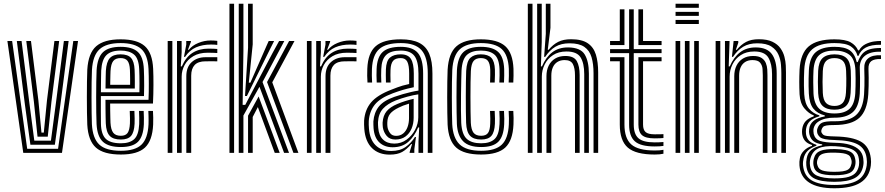

<svg xmlns="http://www.w3.org/2000/svg" viewBox="-20 -820 4747 1030"><path d="M104.8 0 19.7 -600H45.1L125.9 -21.7H291.5L373.2 -600H398.6L312.5 0ZM143.1 -43.5 113.6 -259.4 70.3 -600H95.7L137.7 -266.3L164.1 -65.2H253.2L279.9 -266.5L322.7 -600H348.1L304.1 -259.3L274.3 -43.5ZM181.3 -86.9 161.9 -273.3 121 -600H146.2L186 -280.7L202.4 -108.7H215L232 -281.7L271.9 -600H297.3L256 -274.6L236.2 -86.9Z M628.5 9Q536 9 494.4 -28.3Q452.8 -65.7 448.2 -151.5Q447.2 -176.2 446.6 -215.7Q446 -255.1 446 -299.1Q446 -343 446.6 -382.4Q447.2 -421.7 448.3 -446.1Q453.6 -534.9 496.1 -572Q538.7 -609 626.9 -609Q715.9 -609 756.7 -572.7Q797.6 -536.4 801.6 -451Q802.5 -432.5 802.9 -410.5Q803.2 -388.5 803.2 -364.3Q803.1 -340.1 802.5 -314.8Q801.9 -289.6 800.6 -264.6H570.8Q571 -245.1 571.2 -225.4Q571.5 -205.6 571.9 -188.9Q572.3 -172.2 572.7 -161.4Q574.8 -124.6 587.3 -108.1Q599.7 -91.6 628.5 -91.6Q653.3 -91.6 664.3 -106.5Q675.2 -121.5 677 -157.8Q677.6 -167.8 677.3 -185Q677.1 -202.1 676 -224.9H701Q702 -202.6 702.3 -185Q702.5 -167.4 702 -156.7Q699.8 -110.2 682.9 -90.8Q666.1 -71.5 628.5 -71.5Q586.9 -71.5 568.3 -91.5Q549.6 -111.5 547.5 -158.6Q547 -173.2 546.6 -193.7Q546.2 -214.3 546 -237.9Q545.8 -261.5 545.8 -284.7H776.7Q777.6 -305.6 778 -327.5Q778.3 -349.4 778.3 -371Q778.3 -392.6 777.9 -412.6Q777.5 -432.6 776.7 -449.9Q773 -525.6 737.9 -557.2Q702.7 -588.9 626.9 -588.9Q550.3 -588.9 514.1 -555.8Q477.9 -522.8 473.3 -444.7Q472 -419.2 471.5 -379.4Q471 -339.5 471 -295.9Q471 -252.3 471.6 -214.2Q472.2 -176.2 473 -154.1Q477.1 -78.2 512.4 -44.7Q547.7 -11.1 628.5 -11.1Q704.8 -11.1 738.9 -43.9Q773 -76.6 776.7 -152.8Q777.2 -163.9 777.1 -176Q777 -188.2 776.7 -200.8Q776.3 -213.3 775.7 -224.9H800.6Q801.5 -208.7 802 -188.9Q802.4 -169.1 801.6 -151.9Q797.6 -65.3 757.5 -28.1Q717.5 9 628.5 9ZM628.5 -31.2Q562.4 -31.2 532 -59.5Q501.5 -87.7 498 -155Q496.9 -177.9 496.4 -216.1Q495.9 -254.4 495.9 -297.7Q495.9 -341 496.5 -380Q497 -419 498.2 -443.1Q502.3 -510.8 532.2 -539.8Q562.2 -568.8 626.9 -568.8Q689.1 -568.8 718.9 -541.9Q748.7 -515.1 751.7 -449.2Q752.6 -431.1 753 -408Q753.4 -384.9 753.4 -358.7Q753.3 -332.6 752.4 -304.8H521.1Q520.9 -259.9 521 -225.7Q521.1 -191.4 521.5 -156.8Q522.5 -100.2 546.9 -75.8Q571.4 -51.3 628.5 -51.3Q675.8 -51.3 699.9 -73.4Q723.9 -95.5 726.7 -154.2Q727.3 -169.1 727 -186.9Q726.8 -204.6 725.7 -224.9H750.7Q751.6 -206.6 752 -188.5Q752.4 -170.4 751.7 -153.5Q748.6 -87.5 720.3 -59.4Q691.9 -31.2 628.5 -31.2ZM521.3 -325H727.8Q728.3 -349.5 728.3 -371.7Q728.2 -393.9 727.9 -413.4Q727.5 -432.8 726.7 -448.7Q724.2 -506.6 698.7 -527.7Q673.3 -548.7 626.9 -548.7Q575.5 -548.7 550.9 -524.3Q526.4 -499.9 522.9 -441.4Q522.5 -428.2 522 -395.6Q521.5 -363.1 521.3 -325ZM546 -345.1Q546.3 -361 546.5 -378.4Q546.7 -395.7 547.1 -411.8Q547.5 -427.9 547.9 -439.9Q550.8 -488 569.2 -508.3Q587.6 -528.5 626.9 -528.5Q665.8 -528.5 682.9 -509.3Q700 -490.1 702 -446.1Q702.5 -435.5 702.9 -419.3Q703.3 -403.1 703.3 -383.8Q703.4 -364.6 703.1 -345.1ZM571.2 -365.2H678Q678.2 -380.8 678.1 -396.2Q677.9 -411.5 677.6 -424.5Q677.3 -437.4 677 -445.3Q675.4 -479.3 663.9 -493.9Q652.3 -508.4 626.9 -508.4Q600 -508.4 587.5 -492.6Q575 -476.7 572.9 -438.8Q572.6 -429.2 572.2 -418.1Q571.9 -407 571.7 -393.9Q571.4 -380.8 571.2 -365.2Z M929.6 0V-600H954.3L954.5 -540L949.7 -463.9H955.5Q976.6 -513.2 1012.5 -536.2Q1048.3 -559.1 1098.7 -559.1Q1111.9 -559.1 1125.7 -558.5Q1139.5 -558 1145.7 -557.3V-535.6Q1138.3 -536.2 1123.2 -536.7Q1108 -537.2 1094 -537.2Q1048.2 -537.2 1017.1 -518.7Q986 -500.2 970.3 -471Q954.6 -441.7 954.6 -409.2V0ZM879.6 0V-600H904.6V0ZM979.5 0V-411.4Q979.5 -460.3 1008.4 -486.7Q1037.3 -513.1 1082.7 -513.1Q1098.7 -513.1 1114.9 -513.1Q1131.2 -513.1 1145.7 -513.1V-491.1Q1131.3 -491.3 1114.4 -491.2Q1097.4 -491.1 1082.7 -491.1Q1043 -491.1 1024.4 -471.4Q1005.7 -451.6 1005.7 -414V0ZM967 -515.1 979.2 -580.7V-600H1004.1L1004.4 -595.9L988.1 -552.7H992.7Q1011.3 -576.2 1043.8 -589.5Q1076.3 -602.9 1110.1 -602.9Q1118 -602.9 1127.4 -602.4Q1136.8 -601.9 1145.7 -600.8V-579.1Q1138.3 -580.1 1129.9 -580.6Q1121.5 -581.1 1111.9 -581.1Q1066.2 -581.1 1031.6 -566Q997 -550.9 972.9 -515.1Z M1260.8 0V-800H1285.8V-547.3L1281.6 -257.4H1295.7L1442.7 -536.8L1477.3 -600H1505.2L1388.3 -379.9L1530.5 0H1504L1372 -354.6L1285.8 -200.3V0ZM1310.7 0V-199.3L1367.5 -302.5L1480.5 0H1453.9L1363.3 -245.6L1335.7 -192.5V0ZM1210.9 0V-800H1235.8V0ZM1554.1 0 1412.6 -379.9 1530.9 -600H1559.8L1440.6 -378.3L1580.8 0ZM1294.4 -305 1310.7 -564.2V-800H1335.7V-582.1L1314.7 -376.5H1323.2L1410.2 -574.9L1421.5 -600H1450.5L1429.9 -559.1L1304.5 -305Z M1676.3 0V-600H1701.1L1701.3 -540L1696.5 -463.9H1702.3Q1723.4 -513.2 1759.2 -536.2Q1795 -559.1 1845.4 -559.1Q1858.6 -559.1 1872.4 -558.5Q1886.3 -558 1892.5 -557.3V-535.6Q1885.1 -536.2 1869.9 -536.7Q1854.8 -537.2 1840.8 -537.2Q1794.9 -537.2 1763.8 -518.7Q1732.7 -500.2 1717 -471Q1701.3 -441.7 1701.3 -409.2V0ZM1626.4 0V-600H1651.3V0ZM1726.3 0V-411.4Q1726.3 -460.3 1755.2 -486.7Q1784.1 -513.1 1829.5 -513.1Q1845.5 -513.1 1861.7 -513.1Q1877.9 -513.1 1892.5 -513.1V-491.1Q1878.1 -491.3 1861.1 -491.2Q1844.2 -491.1 1829.5 -491.1Q1789.7 -491.1 1771.1 -471.4Q1752.5 -451.6 1752.5 -414V0ZM1713.7 -515.1 1726 -580.7V-600H1750.8L1751.2 -595.9L1734.8 -552.7H1739.4Q1758.1 -576.2 1790.6 -589.5Q1823.1 -602.9 1856.9 -602.9Q1864.7 -602.9 1874.2 -602.4Q1883.6 -601.9 1892.5 -600.8V-579.1Q1885 -580.1 1876.6 -580.6Q1868.2 -581.1 1858.7 -581.1Q1812.9 -581.1 1778.3 -566Q1743.7 -550.9 1719.6 -515.1Z M2274.8 0V-425.3Q2274.8 -512.9 2241.3 -550.9Q2207.8 -588.9 2130.1 -588.9Q2050.1 -588.9 2014.3 -556.7Q1978.5 -524.5 1975.3 -450.1Q1974.8 -433.3 1974.8 -414.5Q1974.8 -395.7 1976.2 -377.1H1951.4Q1950 -396.6 1949.8 -413.6Q1949.6 -430.5 1950.4 -451.1Q1953.7 -536.3 1995.9 -572.6Q2038 -609 2130.1 -609Q2190.9 -609 2228.2 -590.4Q2265.5 -571.8 2282.7 -531.4Q2299.8 -491.1 2299.8 -425.3V0ZM2095 -49.7Q2131.9 -49.7 2161 -70.7Q2190 -91.6 2207 -124.1Q2223.9 -156.5 2223.9 -190.8V-313.8Q2198 -310.2 2166.2 -301.6Q2134.3 -293 2103.8 -281.4Q2059 -263.6 2034.6 -237Q2010.3 -210.5 2007.7 -164.5Q2007.4 -156.4 2008 -148.5Q2008.6 -140.6 2009 -134.2Q2012.2 -93.2 2034.6 -71.5Q2057 -49.7 2095 -49.7ZM2101.2 -71.5Q2070.7 -71.5 2054.5 -90.9Q2038.2 -110.3 2033.8 -136.4Q2033.1 -142.2 2032.7 -149.9Q2032.3 -157.6 2032.5 -162.2Q2035.1 -200.4 2054.1 -223.3Q2073.2 -246.1 2111.5 -262.2Q2130.4 -270.3 2153.7 -277.7Q2177 -285.1 2199.1 -289.9V-188.6Q2199.1 -156.7 2187.9 -130Q2176.6 -103.3 2154.8 -87.4Q2133 -71.5 2101.2 -71.5ZM2104.8 -91.2Q2127.5 -91.2 2143 -104Q2158.4 -116.8 2166.3 -138.4Q2174.2 -160 2174.2 -186.4V-264Q2156.4 -258.7 2142.8 -253.4Q2129.1 -248.2 2119.6 -243.1Q2086.7 -227.2 2072.6 -209.4Q2058.4 -191.6 2057.7 -162.4Q2057.6 -156.3 2057.7 -150.5Q2057.7 -144.8 2058.7 -138.6Q2061.4 -121.7 2072.3 -106.4Q2083.2 -91.2 2104.8 -91.2ZM2070.5 9.5Q2011.1 9.5 1975.5 -25.6Q1939.8 -60.6 1934.3 -127.9Q1933.5 -138.8 1933.1 -152Q1932.7 -165.3 1933.3 -173.4Q1937.9 -232.4 1971.3 -271.3Q2004.7 -310.3 2079.1 -338.7Q2097.7 -346.1 2111.5 -351.3Q2125.3 -356.4 2139.9 -360.7Q2154.5 -364.9 2175 -369.3V-425.5Q2175 -468.6 2165.2 -488.5Q2155.3 -508.4 2130.1 -508.4Q2101.1 -508.4 2088.7 -493.5Q2076.3 -478.5 2075 -445.8Q2074.7 -437.3 2074.5 -418Q2074.4 -398.7 2075.2 -377.1H2050.4Q2049.4 -401.7 2049.7 -418.7Q2049.9 -435.8 2050.2 -448.3Q2052 -493.3 2071.9 -510.9Q2091.7 -528.5 2130.1 -528.5Q2168.7 -528.5 2184.3 -504Q2199.9 -479.5 2199.9 -425.5V-352.1Q2166 -345.2 2140.1 -337.4Q2114.2 -329.6 2087.3 -319.6Q2020 -294.7 1991.2 -259.3Q1962.4 -223.9 1958.3 -171.4Q1957.8 -162.6 1958.1 -151.3Q1958.4 -140.1 1959.3 -129.9Q1963.9 -71.3 1995 -40.7Q2026.1 -10.1 2078.4 -10.1Q2125.9 -10.1 2156.2 -31.8Q2186.4 -53.4 2205.9 -84.9H2211.5L2202.7 -19.3V0H2177.8L2177.5 -4.1L2190.6 -47.3H2186Q2162.8 -19.1 2137.4 -4.8Q2112 9.5 2070.5 9.5ZM2225 0.2V-60L2228.8 -136.1H2223.2Q2203 -88.1 2170.3 -59Q2137.6 -29.9 2085.8 -30Q2042.7 -30.2 2015.4 -55.6Q1988.1 -81.1 1984 -132.1Q1983.6 -139.9 1983.1 -150.4Q1982.5 -161 1983 -168.8Q1986.8 -216.1 2012 -248Q2037.1 -279.8 2095.6 -300.5Q2118.8 -308.6 2141.6 -315.1Q2164.4 -321.7 2185.6 -326.5Q2206.8 -331.4 2224.9 -334V-425.3Q2224.9 -491.4 2203.1 -520Q2181.2 -548.7 2130.1 -548.7Q2076.4 -548.7 2051.9 -525.4Q2027.3 -502.2 2025.3 -448.9Q2024.7 -432.7 2024.6 -414.4Q2024.5 -396.2 2025.7 -377.1H2000.9Q1999.8 -397.4 1999.7 -415.7Q1999.7 -433.9 2000.3 -449.4Q2002.8 -513.4 2033 -541.1Q2063.1 -568.8 2130.1 -568.8Q2194.3 -568.8 2222.1 -535.5Q2249.9 -502.3 2249.9 -425.3V0.2Z M2561.2 9Q2469 9 2427.4 -28.3Q2385.8 -65.6 2381.2 -151.5Q2380.2 -176.2 2379.6 -215.7Q2379 -255.1 2379 -299.1Q2379 -343 2379.6 -382.4Q2380.2 -421.7 2381.3 -446.1Q2386.6 -535 2429 -572Q2471.3 -609 2559.5 -609Q2649.1 -609 2690.1 -572.7Q2731 -536.3 2734.6 -451.1Q2735.2 -434.8 2734.9 -414.3Q2734.5 -393.9 2733.6 -377.1H2708.7Q2709.5 -394 2709.9 -413.3Q2710.3 -432.6 2709.7 -450.1Q2706.4 -524.5 2671.7 -556.7Q2637 -588.9 2559.5 -588.9Q2483.1 -588.9 2447 -555.9Q2410.9 -523 2406.3 -444.7Q2405 -419.1 2404.5 -379.3Q2404 -339.5 2404 -295.8Q2404 -252.1 2404.6 -214.1Q2405.2 -176.1 2406 -154.1Q2409.7 -80.9 2445.2 -46Q2480.7 -11.1 2561.2 -11.1Q2637.5 -11.1 2671.8 -44Q2706.2 -76.9 2709.7 -152.7Q2710.4 -169.4 2710.3 -185.1Q2710.2 -200.7 2708.7 -224.9H2733.6Q2735 -203.2 2735.2 -187.1Q2735.4 -171.1 2734.6 -151.9Q2730.7 -65.7 2690.5 -28.3Q2650.3 9 2561.2 9ZM2561.2 -31.2Q2494.9 -31.2 2464.5 -62.2Q2434.1 -93.1 2431 -155Q2430 -177.9 2429.5 -216.2Q2428.9 -254.5 2428.9 -297.9Q2428.9 -341.3 2429.5 -380.3Q2430 -419.2 2431.2 -443.2Q2435.3 -511.2 2465.3 -540Q2495.2 -568.8 2559.5 -568.8Q2622.3 -568.8 2652.2 -541.8Q2682.1 -514.9 2684.7 -449.4Q2685.3 -433.8 2684.9 -415Q2684.6 -396.2 2683.7 -377.1H2658.7Q2659.6 -397.2 2660 -415.6Q2660.3 -433.9 2659.7 -448.8Q2657.6 -505.6 2632.6 -527.1Q2607.6 -548.7 2559.5 -548.7Q2511 -548.7 2485.2 -525.8Q2459.4 -502.9 2455.9 -441.4Q2455.3 -426.8 2454.5 -392.4Q2453.7 -357.9 2453.2 -314.9Q2452.6 -271.9 2452.8 -230.5Q2452.9 -189.2 2454.3 -160.8Q2457.8 -99.5 2483.6 -75.4Q2509.4 -51.3 2561.2 -51.3Q2608.7 -51.3 2632.9 -73.6Q2657.1 -95.9 2659.7 -154Q2660.3 -168.5 2660.3 -183.5Q2660.2 -198.5 2658.7 -224.9H2683.7Q2685.4 -197.2 2685.3 -183Q2685.3 -168.7 2684.7 -153.4Q2681.7 -87.9 2653.2 -59.5Q2624.6 -31.2 2561.2 -31.2ZM2561.2 -71.5Q2520.9 -71.5 2501.8 -91.6Q2482.6 -111.8 2480.5 -161.5Q2479.7 -184.9 2479.2 -222.4Q2478.8 -260 2478.8 -301.7Q2478.8 -343.4 2479.4 -380.4Q2479.9 -417.4 2480.9 -439.9Q2483.8 -491.9 2503.8 -510.2Q2523.7 -528.5 2559.5 -528.5Q2597.9 -528.5 2615.7 -509.8Q2633.4 -491 2635 -446.5Q2635.4 -436.2 2635.2 -419Q2635 -401.9 2633.8 -377.1H2609Q2609.9 -399.5 2610.1 -417Q2610.4 -434.5 2610 -445.5Q2608.8 -479 2597.4 -493.7Q2586 -508.4 2559.5 -508.4Q2533.4 -508.4 2520.7 -493.1Q2508 -477.7 2505.9 -438.6Q2504.9 -416.2 2504.3 -379Q2503.8 -341.9 2503.8 -300.2Q2503.8 -258.5 2504.3 -221.4Q2504.8 -184.2 2505.7 -161.6Q2507.8 -123.7 2520.5 -107.6Q2533.3 -91.6 2561.2 -91.6Q2587.3 -91.6 2598 -106.8Q2608.8 -122 2609.8 -156.8Q2610.3 -171.2 2610.3 -183.7Q2610.3 -196.3 2608.8 -224.9H2633.8Q2635.1 -201.2 2635.3 -184.6Q2635.5 -167.9 2635 -156.6Q2632.9 -110.5 2615.9 -91Q2598.9 -71.5 2561.2 -71.5Z M3164.1 0V-426.7Q3164.1 -476.9 3153.4 -513Q3142.7 -549.1 3114.8 -568.4Q3087 -587.7 3035.5 -587.7Q2990.2 -587.7 2959.5 -569.3Q2928.7 -550.9 2904.8 -515.1H2899L2908 -638.2V-800H2933V-670.9L2918.5 -552.7H2923.1Q2946.3 -581 2974.2 -595.2Q3002 -609.5 3043.4 -609.5Q3101.6 -609.5 3133.1 -588Q3164.6 -566.6 3176.8 -526.8Q3188.9 -487 3188.9 -431.6V0ZM2811.6 0V-800H2836.6V0ZM2911.5 0V-411.4Q2911.5 -443.5 2923.5 -467.9Q2935.6 -492.2 2958.3 -506Q2980.9 -519.7 3012.7 -519.7Q3058.7 -519.7 3074.2 -492.3Q3089.6 -464.9 3089.6 -417.1V0H3064.6V-415.6Q3064.6 -454.9 3053.2 -476.3Q3041.9 -497.7 3009.1 -497.7Q2986.5 -497.7 2970.5 -487.8Q2954.4 -477.9 2946 -459.2Q2937.6 -440.4 2937.6 -414V0ZM2861.6 0V-800H2886.2V-594.8L2881.7 -463.9H2887.5Q2908.4 -513.2 2942.9 -539.6Q2977.4 -566 3028.1 -565.6Q3094.1 -564.9 3116.6 -527.9Q3139.1 -490.9 3139.1 -425.1V0H3114.2V-421.9Q3114.2 -480.7 3094.5 -512.3Q3074.8 -543.8 3018.9 -543.8Q2976.2 -543.8 2946.7 -524.4Q2917.2 -505 2902 -474.3Q2886.7 -443.6 2886.7 -409.2V0Z M3492 -34.4Q3416.2 -34.4 3385.5 -62.1Q3354.9 -89.7 3354.9 -151.9V-534.8H3252.8V-556.5H3354.9V-770H3379.8V-556.5H3529.1V-534.8H3379.8V-151.9Q3379.8 -100.7 3404.9 -78.5Q3430.1 -56.2 3492 -56.2Q3503.6 -56.2 3515 -56.6Q3526.5 -57.1 3539.1 -58.1V-37.2Q3529.1 -35.7 3517.6 -35.1Q3506.2 -34.4 3492 -34.4ZM3492 9Q3390.6 9 3347.8 -28.3Q3304.9 -65.7 3304.9 -151.9V-491.3H3252.8V-513.1H3329.9V-151.9Q3329.9 -78 3366.5 -45.3Q3403.1 -12.7 3492 -12.7Q3506.6 -12.7 3518.2 -13.5Q3529.8 -14.3 3539.1 -16.3V4.7Q3521.3 9 3492 9ZM3492 -77.7Q3443.6 -77.7 3424.2 -94.9Q3404.8 -112 3404.8 -151.9V-513.1H3529.1V-491.3H3429.7V-151.9Q3429.7 -123.5 3443.4 -111.5Q3457 -99.5 3492 -99.5Q3512.1 -99.5 3523.6 -99.7Q3535 -99.9 3539.1 -100.5V-79.6Q3531.4 -78.8 3520.3 -78.3Q3509.2 -77.7 3492 -77.7ZM3252.8 -578.3V-600H3304.9V-770H3329.9V-578.3ZM3404.8 -578.3V-770H3429.7V-600H3529.1V-578.3Z M3604.1 -778.3V-800H3728.9V-778.3ZM3604.1 -691.3V-713.1H3728.9V-691.3ZM3604.1 -734.8V-756.5H3728.9V-734.8ZM3704 0V-600H3728.9V0ZM3604.1 0V-600H3629.1V0ZM3654.1 0V-600H3679V0Z M4171.6 0V-426.7Q4171.6 -445.6 4169.6 -472.6Q4167.6 -499.6 4156.4 -526Q4145.2 -552.3 4118.7 -570Q4092.1 -587.7 4043 -587.7Q3997.7 -587.7 3967 -569.3Q3936.3 -550.9 3912.4 -515.1H3906.5L3915.5 -600H3940.3L3940.7 -591.2L3927.6 -552.7H3932.2Q3955.5 -580.8 3982.5 -595.1Q4009.5 -609.5 4050.9 -609.5Q4095.8 -609.5 4123.7 -596Q4151.6 -582.6 4166.7 -561.2Q4181.9 -539.8 4188.1 -515.5Q4194.4 -491.2 4195.4 -468.8Q4196.4 -446.5 4196.4 -431.6V0ZM3819.1 0V-600H3844.1V0ZM3919 0V-411.4Q3919 -443.5 3931.1 -467.9Q3943.1 -492.2 3965.8 -506Q3988.4 -519.7 4020.2 -519.7Q4050.1 -519.7 4066 -508.8Q4082 -497.9 4088.5 -481.5Q4095 -465 4096.1 -447.6Q4097.1 -430.2 4097.1 -417.1V0H4072.1V-415.6Q4072.1 -431 4070.7 -450.2Q4069.2 -469.5 4057.8 -483.6Q4046.4 -497.7 4016.6 -497.7Q3994 -497.7 3978 -487.8Q3962 -477.9 3953.5 -459.2Q3945.1 -440.6 3945.1 -414V0ZM3869.1 0V-600H3893.8L3889.2 -463.9H3895Q3915.8 -512.8 3950.3 -539.4Q3984.8 -566 4035.6 -565.6Q4094.6 -565.1 4120.6 -530Q4146.6 -494.9 4146.6 -425.1V0H4121.7V-421.9Q4121.7 -476.7 4102.3 -510.2Q4082.9 -543.8 4026.4 -543.8Q3983.7 -543.8 3954.1 -524.5Q3924.5 -505.2 3909.3 -474.4Q3894.1 -443.7 3894.1 -409.2V0Z M4455.9 190Q4368.1 190 4320.7 159.3Q4273.3 128.7 4268.7 67.3Q4267.9 57.4 4268.5 47.6Q4269.1 37.9 4271 29.1Q4275 6 4293 -11.9Q4310.9 -29.8 4335.9 -37.3V-42.3Q4311.3 -49.9 4299 -64Q4286.8 -78.1 4283.2 -101Q4282.4 -106 4282.4 -113.2Q4282.4 -120.3 4283.2 -126.5Q4286.7 -153.2 4301.8 -169.6Q4316.9 -185.9 4345.5 -195.9V-201.1Q4318.8 -210.5 4295.5 -238.4Q4272.1 -266.2 4269.3 -314.5Q4268.5 -332.5 4268.1 -348.5Q4267.7 -364.6 4267.7 -380.2Q4267.7 -395.8 4268.1 -412Q4268.5 -428.2 4269.3 -446.1Q4274.1 -533.7 4318.7 -571.4Q4363.2 -609 4456.5 -609Q4514.8 -609 4543.1 -593.1Q4571.4 -577.1 4583.3 -549.8H4588.3Q4601.3 -572.4 4623.7 -583.4Q4646 -594.3 4668.9 -597.6Q4691.8 -600.8 4706.1 -600V-579.9Q4653.5 -580.7 4625.1 -565.3Q4596.7 -549.9 4585.4 -520.4H4580.3Q4571.3 -553 4544.6 -570.9Q4518 -588.9 4456.5 -588.9Q4375.6 -588.9 4337 -555.4Q4298.5 -521.8 4294.4 -445.5Q4293.3 -422.3 4292.9 -402.1Q4292.4 -381.8 4292.8 -361Q4293.1 -340.2 4294.3 -315.2Q4297.3 -263.2 4320.3 -236.6Q4343.3 -210 4375.4 -201.3V-196Q4341.3 -186.4 4324.6 -169.7Q4307.8 -153.1 4304 -127.2Q4303 -120.6 4303.1 -113.8Q4303.2 -106.9 4304 -100.4Q4306.8 -80 4319.5 -66.1Q4332.2 -52.2 4359.8 -43.2V-38.2Q4328.9 -27.2 4312.7 -10.8Q4296.6 5.5 4291.3 28.9Q4288.8 38.4 4287.9 47.8Q4287 57.3 4287.8 66.9Q4293.5 123.1 4334.3 147.7Q4375 172.3 4455.9 172.3Q4539 172.3 4580 147.8Q4621.1 123.3 4629.5 67.3Q4630.9 58.5 4630.8 48.9Q4630.6 39.3 4629.2 29.1Q4622.6 -22.4 4582.8 -44.6Q4543 -66.8 4460.5 -68.7Q4425 -69.6 4406.4 -73.3Q4387.9 -76.9 4379.6 -83.7Q4371.4 -90.5 4366.6 -100.3Q4363.9 -105.6 4363.2 -114Q4362.6 -122.4 4364.1 -127.5Q4371.8 -153 4389.9 -161.6Q4407.9 -170.2 4456.5 -169.5Q4534.1 -168.5 4572.3 -202.7Q4610.4 -236.9 4615.4 -314.7Q4616.8 -337.7 4617.3 -359.5Q4617.7 -381.3 4617.5 -403.9Q4617.4 -426.6 4616.4 -452.3Q4614.9 -488.1 4637.3 -506.9Q4659.7 -525.8 4706.1 -523.5V-503.4Q4670.2 -504.4 4654 -492Q4637.9 -479.7 4639 -450Q4639.9 -425.9 4640.1 -403.4Q4640.2 -380.8 4639.8 -358.8Q4639.3 -336.7 4638 -314.3Q4632.1 -226.5 4590.2 -188Q4548.2 -149.5 4456.5 -149.3Q4427.7 -149.3 4413.9 -146.9Q4400.1 -144.4 4394.9 -138.6Q4389.7 -132.7 4386.5 -122.3Q4385.8 -120.5 4385.8 -116.1Q4385.7 -111.7 4387.6 -108.4Q4391.7 -100.6 4397.2 -96.4Q4402.8 -92.2 4416.9 -90.5Q4431.1 -88.7 4460.7 -88Q4552.9 -86.2 4598.6 -60Q4644.2 -33.8 4651.6 29.1Q4652.8 39.1 4652.8 48.4Q4652.8 57.6 4651.6 67.3Q4644.1 129.3 4596.2 159.6Q4548.4 190 4455.9 190ZM4455.9 137Q4505.6 137 4533 128.6Q4560.3 120.1 4572.3 104.4Q4584.3 88.7 4587.9 67.3Q4589.2 60.2 4589.1 50.6Q4589 40.9 4586.8 28.7Q4583.5 5.8 4568.3 -7.5Q4553.2 -20.7 4526.3 -27.2Q4499.5 -33.6 4460.7 -35.6Q4400.8 -39 4369.7 -23.9Q4338.5 -8.8 4327.9 29.2Q4325.2 38.3 4324.6 48Q4324 57.7 4325.4 67.8Q4330.7 107.6 4362.9 122.3Q4395 137 4455.9 137ZM4455.9 120.1Q4399.3 120.1 4373.9 108.1Q4348.5 96.1 4344.2 67.4Q4342.4 57.9 4343.2 47.6Q4343.9 37.3 4346.6 28.9Q4354.5 -0.3 4381 -10.9Q4407.5 -21.4 4461.7 -20.2Q4494.5 -19.5 4516.3 -14.9Q4538.2 -10.4 4550.7 0Q4563.1 10.4 4566.9 28.9Q4569.6 38.8 4569.7 48.3Q4569.8 57.7 4567.7 67.1Q4561.7 97.2 4535.8 108.7Q4509.9 120.1 4455.9 120.1ZM4455.9 101.7Q4482.6 101.7 4501 99Q4519.4 96.4 4530.3 89Q4541.2 81.6 4545.2 67.4Q4549 57.9 4548.9 48.4Q4548.7 39 4544.4 29.1Q4541.2 17.3 4530.7 11.1Q4520.1 4.8 4502.7 2.2Q4485.2 -0.4 4460.7 -1Q4415.7 -2.4 4394.7 4.8Q4373.7 12.1 4368.9 28.5Q4363.6 38.3 4362.8 48.3Q4361.9 58.4 4365.5 67.4Q4371 87.6 4392 94.6Q4413.1 101.7 4455.9 101.7ZM4455.9 155.4Q4380.9 155.4 4345.6 135.9Q4310.4 116.4 4305.5 68.1Q4304.5 57.9 4305 48.5Q4305.6 39.1 4307.7 28.9Q4313 0 4332.7 -16.3Q4352.4 -32.7 4390.8 -40.6V-45.6Q4359.5 -50.2 4343.5 -63.1Q4327.5 -75.9 4321.7 -100.7Q4320.3 -107.3 4320.1 -113Q4320 -118.7 4320.9 -127.2Q4323.8 -154.8 4344.5 -171.6Q4365.2 -188.4 4404.7 -195.6V-200.7Q4365.1 -210.7 4343.6 -237.1Q4322.1 -263.5 4319.1 -317.6Q4318.2 -337.3 4317.8 -356.8Q4317.4 -376.3 4317.8 -397.5Q4318.1 -418.7 4319.3 -443.4Q4322.9 -511.5 4356.1 -540.1Q4389.4 -568.8 4456.5 -568.8Q4511.9 -568.8 4538.8 -549.8Q4565.7 -530.8 4576.2 -486.9H4581.3Q4591.7 -514.7 4606.3 -531.4Q4621 -548 4644.8 -555.3Q4668.7 -562.5 4706.1 -562.6V-542.5Q4648.5 -544.5 4618.9 -519.9Q4589.4 -495.4 4592.5 -447.9Q4593.6 -427.6 4593.7 -403.6Q4593.8 -379.5 4593.5 -356.9Q4593.3 -334.3 4592.3 -318.1Q4587.7 -245.8 4553.3 -216.9Q4519 -187.9 4456.5 -188.7Q4431.8 -189.2 4407.9 -183.5Q4384 -177.8 4366.9 -165.3Q4349.9 -152.7 4345 -132Q4343.5 -125.1 4343.6 -116.3Q4343.8 -107.5 4345.2 -101.5Q4352.7 -72.8 4379.1 -64.1Q4405.6 -55.3 4460.9 -54Q4507.5 -53.2 4539.5 -43.4Q4571.6 -33.7 4589.5 -15.6Q4607.5 2.6 4611 29.3Q4612.5 39.6 4612.6 49.1Q4612.8 58.6 4611.1 67.5Q4603.3 114.7 4565.8 135.1Q4528.3 155.4 4455.9 155.4ZM4456.5 -211.3Q4510.4 -211.3 4537.4 -236.2Q4564.4 -261 4568.2 -319.6Q4569.2 -336.7 4569.6 -356.5Q4570 -376.4 4570 -398.1Q4569.9 -419.9 4569 -442.4Q4566.2 -503.4 4536.9 -526Q4507.5 -548.7 4456.5 -548.7Q4401.4 -548.7 4374.3 -524.1Q4347.3 -499.5 4344 -441.8Q4342.5 -409.7 4342.7 -378.3Q4342.8 -346.8 4344 -318.8Q4347.2 -262.8 4374.4 -237.1Q4401.6 -211.3 4456.5 -211.3ZM4456.5 -231.5Q4415 -231.5 4393.3 -251.5Q4371.7 -271.6 4369 -320.2Q4367.6 -350.5 4367.6 -380.8Q4367.7 -411.1 4369 -440.1Q4371.6 -488.5 4393 -508.5Q4414.5 -528.5 4456.5 -528.5Q4499.3 -528.5 4520.6 -508.7Q4541.8 -488.8 4544 -441.4Q4544.9 -420.8 4545 -400.5Q4545.1 -380.1 4544.7 -360.2Q4544.3 -340.3 4543.2 -320.7Q4540.2 -272.3 4518.8 -251.9Q4497.5 -231.5 4456.5 -231.5ZM4456.5 -251.6Q4484.9 -251.6 4500.3 -267.5Q4515.7 -283.4 4518.2 -322.8Q4519.4 -341.3 4519.8 -360.2Q4520.2 -379.1 4520.1 -399Q4520 -418.9 4519 -440.2Q4517.4 -477.6 4501.9 -493Q4486.4 -508.4 4456.5 -508.4Q4427 -508.4 4411.5 -492.7Q4396 -477.1 4394 -439Q4392.7 -409.6 4392.6 -380.5Q4392.5 -351.5 4394 -321.6Q4396 -283.1 4411.6 -267.3Q4427.3 -251.6 4456.5 -251.6Z"/></svg>

Font: Big Shoulders Inline Thin
Style: Regular
Weight: 100
Designer: Patric King
Foundry: XO Type Co
Version: Version 2.002